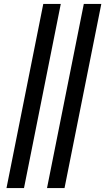

<svg xmlns="http://www.w3.org/2000/svg" viewBox="-20 -762 545 976"><path d="M13 194 200 -742H289L102 194ZM219 194 406 -742H495L308 194Z"/></svg>

Font: Montserrat Medium
Style: Italic
Weight: 500
Italic angle: -11.3°
Designer: Julieta Ulanovsky
Foundry: Julieta Ulanovsky
Version: Version 9.000; ttfautohint (v1.8.4.7-5d5b)